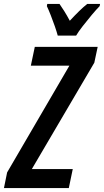

<svg xmlns="http://www.w3.org/2000/svg" viewBox="-60 -951 526 971"><path d="M-40 0 -24 -79 291 -619H96L116 -714H434L417 -634L101 -96H308L288 0ZM232 -771Q227 -790 217.5 -817.5Q208 -845 197 -873Q186 -901 177 -920L179 -931H241Q251 -917 264.5 -895.5Q278 -874 293 -846Q318 -873 340 -894.5Q362 -916 381 -931H446L444 -920Q428 -904 404.5 -876Q381 -848 358.5 -819Q336 -790 325 -771Z"/></svg>

Font: Noto Sans ExtraCondensed SemiBold
Style: Italic
Weight: 600
Width: 2
Italic angle: -12°
Designer: Monotype Design Team
Foundry: Monotype Imaging Inc.
Version: Version 2.013; ttfautohint (v1.8.4.7-5d5b)